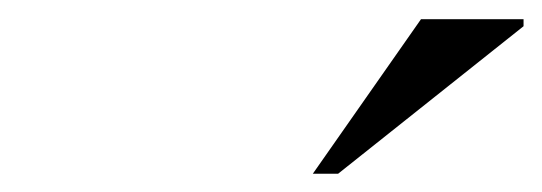

<svg xmlns="http://www.w3.org/2000/svg" viewBox="-20 -702 579 205"><path d="M314 -516.5 429.5 -681.5H539V-674L341 -516.5Z"/></svg>

Font: Newsreader 28pt
Style: Italic
Weight: 400
Italic angle: -17°
Version: Version 1.003